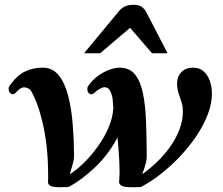

<svg xmlns="http://www.w3.org/2000/svg" viewBox="-20 -780 940 810"><path d="M232.4 9.8Q200.7 9.8 191.4 3.4Q182.1 -2.9 182.6 -12.2Q182.6 -15.1 182.9 -22.2Q183.1 -29.3 183.1 -39.1Q183.1 -108.4 176.3 -165.8Q169.4 -223.1 158.4 -268.1Q147.5 -313 135 -345Q122.6 -377 111.3 -396Q107.9 -402.8 98.9 -407.2Q89.8 -411.6 82 -411.6Q73.2 -411.6 64.7 -405.8Q56.2 -399.9 47.4 -390.1Q40 -382.3 33.7 -382.3Q28.3 -382.3 22.5 -387.9Q16.6 -393.6 16.6 -404.8Q16.6 -407.7 17.1 -410.9Q17.6 -414.1 19.5 -417Q50.8 -461.4 84.7 -478Q118.7 -494.6 160.2 -494.6Q201.7 -494.6 227.5 -462.6Q253.4 -430.7 267.3 -377.2Q281.2 -323.7 286.6 -257.8Q292 -191.9 292.5 -123.5Q292.5 -105.5 285.9 -84.7Q279.3 -64 274.4 -44.9Q304.2 -63.5 335.7 -94.7Q367.2 -126 394.5 -164.6Q421.9 -203.1 439.2 -244.6Q456.5 -286.1 458 -325.2Q456.1 -341.8 455.3 -359.6Q454.6 -377.4 442.9 -399.4Q439.9 -405.3 433.6 -408.7Q427.2 -412.1 419.9 -412.1Q413.6 -412.1 400.6 -405Q387.7 -397.9 379.9 -390.1Q372.1 -382.3 364.7 -382.3Q358.9 -382.3 353.8 -387.9Q348.6 -393.6 348.6 -403.8Q348.6 -406.7 348.9 -409.9Q349.1 -413.1 351.1 -415.5Q369.6 -442.9 393.8 -460.2Q418 -477.5 442.1 -486.1Q466.3 -494.6 483.9 -494.6Q526.9 -494.6 550 -465.3Q573.2 -436 583.5 -384.3Q593.8 -332.5 596.2 -265.4Q598.6 -198.2 599.1 -123.5Q599.1 -104.5 592.8 -82.8Q586.4 -61 579.6 -44.9Q609.9 -65.9 640.6 -95Q671.4 -124 696.3 -158.7Q721.2 -193.4 736.3 -231.7Q751.5 -270 751.5 -309.1Q751.5 -333 745.1 -351.6Q738.8 -370.1 732.7 -388.7Q726.6 -407.2 727.1 -430.7Q728 -459 746.1 -476.8Q764.2 -494.6 794.4 -494.6Q822.8 -494.6 840.3 -478Q857.9 -461.4 866 -436.5Q874 -411.6 874 -385.7Q874 -342.8 856.4 -296.9Q838.9 -251 808.3 -205.8Q777.8 -160.6 739.3 -119.9Q700.7 -79.1 658.7 -46.1Q616.7 -13.2 575.7 8.3Q574.2 9.3 566.2 9.5Q558.1 9.8 534.7 9.8Q502.9 9.8 492.7 3.4Q482.4 -2.9 482.4 -12.2Q482.4 -15.1 483.4 -26.4Q484.4 -37.6 484.4 -49.3Q484.4 -80.6 482.9 -107.4Q481.4 -134.3 479.5 -157.2Q477.5 -180.2 475.6 -199.7Q436 -125.5 379.6 -72.8Q323.2 -20 270.5 8.3Q268.6 9.8 232.4 9.8ZM334.5 -555.2 483.4 -734.9Q492.7 -745.6 506.6 -752.7Q520.5 -759.8 543.5 -759.8Q566.4 -759.8 578.1 -751Q589.8 -742.2 596.2 -730.5L687 -555.2H621.6L528.8 -662.6L402.3 -555.2Z"/></svg>

Font: Gelasio SemiBold
Style: Italic
Weight: 600
Italic angle: -8.5°
Designer: Eben Sorkin
Foundry: Eben Sorkin
Version: Version 1.008